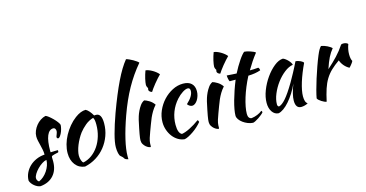

<svg xmlns="http://www.w3.org/2000/svg" viewBox="-91 -1255 3399 1784"><g transform="rotate(-15 1609.0 -363.0)"><path d="M442 -398Q441 -379 435.5 -358.5Q430 -338 422 -321.5Q414 -305 405 -294Q396 -283 388 -283Q377 -284 375 -298Q375 -301 377.5 -307.5Q380 -314 383 -322Q386 -330 388.5 -338Q391 -346 391 -352Q391 -366 384.5 -375.5Q378 -385 367 -385Q327 -385 306 -335Q285 -285 285 -188Q285 -178 286 -176Q307 -177 323.5 -177.5Q340 -178 356 -178Q357 -176 357 -170Q357 -161 353 -157Q330 -152 316.5 -148.5Q303 -145 296 -142Q289 -139 287.5 -135.5Q286 -132 286 -126Q286 -118 286.5 -110Q287 -102 287 -90Q287 -6 241.5 45Q196 96 115 104Q101 103 86 96Q71 89 57.5 78Q44 67 34 53.5Q24 40 20 26Q20 -12 36 -46.5Q52 -81 79.5 -107.5Q107 -134 144.5 -150.5Q182 -167 226 -170Q226 -195 221 -219Q216 -243 210.5 -265.5Q205 -288 200 -309.5Q195 -331 195 -352Q195 -379 206 -405.5Q217 -432 235 -454.5Q253 -477 277 -493Q301 -509 327 -515Q338 -512 356.5 -497.5Q375 -483 393 -465Q411 -447 425 -428.5Q439 -410 442 -398ZM112 58Q136 48 157.5 29Q179 10 195 -14Q211 -38 220.5 -65Q230 -92 230 -118Q210 -115 186 -99.5Q162 -84 141 -62.5Q120 -41 106 -18Q92 5 92 22Q92 44 112 58Z M561 35Q504 29 470 -15Q436 -59 436 -127Q436 -167 448 -210Q460 -253 482 -293.5Q504 -334 534 -370Q564 -406 599 -432Q654 -473 702 -473Q734 -456 765 -402Q770 -402 774 -402.5Q778 -403 783 -403Q836 -403 836 -309Q836 -246 815.5 -189.5Q795 -133 758.5 -87Q722 -41 671.5 -9.5Q621 22 561 35ZM612 -280Q595 -257 580 -230Q565 -203 554 -175.5Q543 -148 537 -122.5Q531 -97 531 -77Q531 -53 539 -31Q547 -9 557 -6Q602 -16 639.5 -43.5Q677 -71 704.5 -112Q732 -153 747.5 -205Q763 -257 763 -316Q763 -342 760 -357Q757 -372 750 -383Q706 -370 671.5 -341Q637 -312 612 -280Z M883 -64Q883 -108 904 -187.5Q925 -267 963 -373Q1025 -542 1079.5 -654.5Q1134 -767 1186 -830Q1198 -828 1215.5 -820Q1233 -812 1250 -802.5Q1267 -793 1280.5 -783Q1294 -773 1298 -767Q1220 -675 1161 -569Q1102 -463 1053 -326Q1011 -208 989 -113.5Q967 -19 967 44Q967 61 967 65Q967 69 968 73Q954 71 944 66Q934 61 931 54Q929 49 920 39.5Q911 30 904 25Q895 19 889 -6.5Q883 -32 883 -64Z M1121 -67Q1121 -76 1122.5 -89.5Q1124 -103 1128 -125.5Q1132 -148 1138.5 -180Q1145 -212 1155 -257Q1157 -267 1164 -289Q1171 -311 1182.5 -335.5Q1194 -360 1210.5 -383Q1227 -406 1250 -417Q1267 -413 1295 -396.5Q1323 -380 1343 -351Q1320 -325 1304.5 -299Q1289 -273 1276.5 -245Q1264 -217 1253.5 -187Q1243 -157 1230 -124Q1219 -96 1210 -66.5Q1201 -37 1200 -15Q1200 3 1199.5 10.5Q1199 18 1194 18Q1190 18 1178 13Q1166 8 1153.5 -2.5Q1141 -13 1131 -29Q1121 -45 1121 -67ZM1312 -501Q1312 -507 1315 -519Q1310 -524 1306.5 -534Q1303 -544 1303 -552Q1303 -561 1305.5 -576.5Q1308 -592 1312 -610Q1316 -628 1322 -647.5Q1328 -667 1334 -683Q1346 -683 1363.5 -676.5Q1381 -670 1399 -659.5Q1417 -649 1432 -636.5Q1447 -624 1455 -613Q1444 -602 1426 -582.5Q1408 -563 1391 -541.5Q1374 -520 1360 -501Q1346 -482 1342 -474Q1330 -476 1321 -484.5Q1312 -493 1312 -501Z M1362 -176Q1362 -233 1385.5 -286.5Q1409 -340 1447.5 -381.5Q1486 -423 1535.5 -448.5Q1585 -474 1638 -474Q1690 -474 1718 -448Q1746 -422 1746 -374Q1746 -351 1739.5 -329.5Q1733 -308 1722.5 -291Q1712 -274 1698 -263.5Q1684 -253 1670 -253Q1658 -253 1645.5 -260.5Q1633 -268 1625 -280Q1692 -341 1692 -391Q1692 -420 1669 -420Q1649 -420 1619 -401Q1589 -382 1561 -351Q1518 -303 1495.5 -244.5Q1473 -186 1473 -122Q1473 -41 1509 -25Q1524 -27 1544 -34Q1564 -41 1587 -52.5Q1610 -64 1634.5 -79Q1659 -94 1682 -111Q1686 -108 1689 -102Q1692 -96 1692 -91Q1675 -70 1653 -50Q1631 -30 1607 -13.5Q1583 3 1560.5 14.5Q1538 26 1521 29Q1488 26 1459 8.5Q1430 -9 1408.5 -37Q1387 -65 1374.5 -101Q1362 -137 1362 -176Z M1777 -67Q1777 -76 1778.5 -89.5Q1780 -103 1784 -125.5Q1788 -148 1794.5 -180Q1801 -212 1811 -257Q1813 -267 1820 -289Q1827 -311 1838.5 -335.5Q1850 -360 1866.5 -383Q1883 -406 1906 -417Q1923 -413 1951 -396.5Q1979 -380 1999 -351Q1976 -325 1960.5 -299Q1945 -273 1932.5 -245Q1920 -217 1909.5 -187Q1899 -157 1886 -124Q1875 -96 1866 -66.5Q1857 -37 1856 -15Q1856 3 1855.5 10.5Q1855 18 1850 18Q1846 18 1834 13Q1822 8 1809.5 -2.5Q1797 -13 1787 -29Q1777 -45 1777 -67ZM1968 -501Q1968 -507 1971 -519Q1966 -524 1962.5 -534Q1959 -544 1959 -552Q1959 -561 1961.5 -576.5Q1964 -592 1968 -610Q1972 -628 1978 -647.5Q1984 -667 1990 -683Q2002 -683 2019.5 -676.5Q2037 -670 2055 -659.5Q2073 -649 2088 -636.5Q2103 -624 2111 -613Q2100 -602 2082 -582.5Q2064 -563 2047 -541.5Q2030 -520 2016 -501Q2002 -482 1998 -474Q1986 -476 1977 -484.5Q1968 -493 1968 -501Z M2064 -383Q2059 -389 2055 -408.5Q2051 -428 2051 -442Q2077 -440 2101 -438.5Q2125 -437 2145 -436Q2160 -466 2177.5 -495.5Q2195 -525 2211.5 -549.5Q2228 -574 2242.5 -591Q2257 -608 2265 -613Q2275 -613 2290.5 -609.5Q2306 -606 2322 -600.5Q2338 -595 2351 -589Q2364 -583 2369 -577Q2339 -539 2317.5 -506.5Q2296 -474 2271 -432Q2291 -432 2311.5 -433Q2332 -434 2353 -436Q2358 -431 2361 -423.5Q2364 -416 2364 -408Q2315 -390 2245 -388Q2220 -340 2200.5 -292.5Q2181 -245 2167.5 -201Q2154 -157 2146.5 -118Q2139 -79 2139 -48Q2139 -4 2172 1Q2202 -3 2229 -14Q2256 -25 2277 -42Q2283 -33 2284 -27Q2278 -18 2263.5 -6Q2249 6 2232 17.5Q2215 29 2199 37Q2183 45 2175 46Q2150 45 2125 35Q2100 25 2079.5 10Q2059 -5 2046 -23.5Q2033 -42 2033 -60Q2033 -84 2039.5 -120.5Q2046 -157 2058 -200Q2070 -243 2086 -290Q2102 -337 2121 -383Z M2702 -404Q2712 -404 2725.5 -400.5Q2739 -397 2750 -391.5Q2761 -386 2768.5 -380Q2776 -374 2776 -369Q2756 -327 2739 -284.5Q2722 -242 2710 -203Q2698 -164 2691.5 -130Q2685 -96 2685 -71Q2685 -43 2691 -24.5Q2697 -6 2711 2Q2699 10 2680 15Q2661 20 2646 20Q2592 20 2592 -54Q2592 -111 2630 -210Q2610 -164 2584 -123.5Q2558 -83 2531 -52Q2504 -21 2476.5 -1.5Q2449 18 2426 22Q2389 20 2366 -13.5Q2343 -47 2343 -99Q2343 -155 2367 -217Q2391 -279 2428.5 -332Q2466 -385 2510 -420.5Q2554 -456 2595 -458Q2605 -455 2617.5 -446Q2630 -437 2641.5 -425Q2653 -413 2661 -400.5Q2669 -388 2670 -379Q2630 -373 2587.5 -340Q2545 -307 2510.5 -260.5Q2476 -214 2454 -161Q2432 -108 2432 -62Q2432 -43 2446 -38Q2475 -44 2513 -87.5Q2551 -131 2605 -222Q2615 -240 2627.5 -262Q2640 -284 2653 -308Q2666 -332 2678.5 -356.5Q2691 -381 2702 -404Z M2803 -20Q2808 -49 2820.5 -96.5Q2833 -144 2850 -197.5Q2867 -251 2886 -305Q2905 -359 2923 -402Q2936 -433 2946 -450.5Q2956 -468 2968 -480Q2982 -478 2997 -473Q3012 -468 3026 -461Q3040 -454 3051 -446.5Q3062 -439 3068 -432Q3041 -400 3020.5 -359Q3000 -318 2979 -254Q3033 -302 3074.5 -346Q3116 -390 3152 -444Q3158 -449 3173 -449Q3187 -449 3200 -444.5Q3213 -440 3218 -432Q3200 -384 3200 -337Q3200 -293 3213 -271Q3212 -265 3199.5 -248Q3187 -231 3172 -216Q3145 -230 3124 -254.5Q3103 -279 3093 -308Q3046 -275 3013 -243.5Q2980 -212 2956.5 -173.5Q2933 -135 2916.5 -85Q2900 -35 2885 34Q2876 33 2863.5 27.5Q2851 22 2838.5 14Q2826 6 2816 -3Q2806 -12 2803 -20Z"/></g></svg>

Font: Kaushan Script
Style: Regular
Weight: 400
Designer: Pablo Impallari
Foundry: Pablo Impallari
Version: Version 1.002